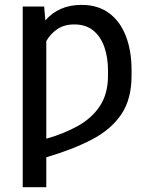

<svg xmlns="http://www.w3.org/2000/svg" viewBox="-20 -573 640 796"><path d="M168 -488.3Q194.8 -519.5 232.2 -536.1Q269.5 -552.7 318.4 -552.7Q385.7 -552.7 431.9 -518.8Q478 -484.9 501.7 -423.8Q525.4 -362.8 525.4 -282.2V-258.8Q525.4 -161.6 482.7 -98.6Q439.9 -35.6 360.6 5.6Q281.2 46.9 171.9 79.1V203.1H74.2V-545.9H163.1ZM171.9 2Q246.1 -19 304 -51.5Q361.8 -84 394.8 -134.5Q427.7 -185.1 427.7 -258.8V-282.2Q427.7 -333.5 413.1 -376.7Q398.4 -419.9 367.4 -445.8Q336.4 -471.7 288.1 -471.7Q246.1 -471.7 217.8 -452.4Q189.5 -433.1 171.9 -402.8Z"/></svg>

Font: Inter Display
Style: Regular
Weight: 400
Designer: Rasmus Andersson
Foundry: rsms
Version: Version 4.001;git-9221beed3